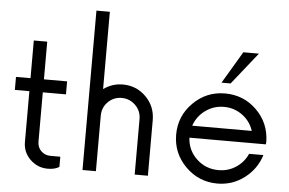

<svg xmlns="http://www.w3.org/2000/svg" viewBox="-59 -1007 1663 1104"><g transform="rotate(5 772.0 -455.0)"><path d="M321.2 -425H187.5V-141.2Q187.5 -107.5 209.4 -86.2Q231.2 -65 262.5 -65H320V-6.2Q295 10 253.8 10Q195 10 152.5 -31.2Q110 -72.5 110 -131.2V-425H26.2V-500H110V-717.5H187.5V-500H321.2Z M642.5 -510Q721.2 -510 776.2 -455Q831.2 -400 831.2 -320V0H755V-320Q755 -367.5 721.9 -400Q688.8 -432.5 642.5 -432.5Q596.2 -432.5 563.8 -400Q531.2 -367.5 531.2 -320V0H453.8V-920H531.2V-473.8Q581.2 -510 642.5 -510Z M1406.2 -755 1258.8 -570H1206.2L1316.2 -755ZM1492.5 -255 1491.2 -238.8H1050Q1053.8 -166.2 1106.2 -116.9Q1158.8 -67.5 1232.5 -67.5Q1288.8 -67.5 1333.8 -97.5Q1378.8 -127.5 1400 -176.2H1482.5Q1457.5 -95 1388.8 -42.5Q1320 10 1232.5 10Q1125 10 1048.8 -66.2Q972.5 -142.5 972.5 -250Q972.5 -357.5 1048.8 -433.8Q1125 -510 1232.5 -510Q1340 -510 1415 -436.2Q1490 -362.5 1492.5 -255ZM1232.5 -432.5Q1173.8 -432.5 1126.2 -398.1Q1078.8 -363.8 1060 -308.8H1403.8Q1386.2 -363.8 1339.4 -398.1Q1292.5 -432.5 1232.5 -432.5Z"/></g></svg>

Font: Now Alt
Style: Regular
Weight: 400
Designer: Alfredo Marco Pradil
Foundry: Alfredo Marco Pradil
Version: Version 1.002;PS 001.002;hotconv 1.0.88;makeotf.lib2.5.64775